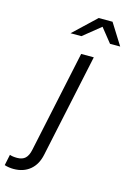

<svg xmlns="http://www.w3.org/2000/svg" viewBox="-268 -783 718 1057"><g transform="rotate(15 90.5 -255.0)"><path d="M-80 207Q-92 207 -106.5 205Q-121 203 -132 199L-119 137Q-111 140 -100.5 141.5Q-90 143 -77 143Q-47 143 -30.5 127.5Q-14 112 -7 78L116 -501H188L63 87Q51 145 13.5 176Q-24 207 -80 207ZM30 -596 158 -717H237L313 -596H255L191 -676L92 -596Z"/></g></svg>

Font: Red Hat Display
Style: Italic
Weight: 300
Italic angle: -12°
Designer: Pentagram, MCKL
Foundry: Pentagram, MCKL
Version: Version 1.023